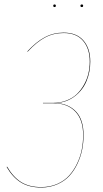

<svg xmlns="http://www.w3.org/2000/svg" viewBox="-20 -837 465 866"><path d="M231.9 -811Q231.9 -805.2 226.1 -805.2Q220.2 -805.2 220.2 -811Q220.2 -816.9 226.1 -816.9Q231.9 -816.9 231.9 -811ZM349.1 -805.2Q342.8 -805.2 342.8 -811Q342.8 -816.9 349.1 -816.9Q355 -816.9 355 -811Q355 -805.2 349.1 -805.2ZM267.1 -689.9Q325.7 -689.9 356.4 -654.3Q387.2 -618.7 387.2 -559.1Q387.2 -512.7 370.6 -472.2Q354 -431.6 318.4 -403.6Q282.7 -375.5 233.9 -372.1Q290 -369.1 323.5 -333Q356.9 -296.9 356.9 -227.1Q356.9 -194.3 350.6 -162.4Q344.2 -130.4 329.6 -99.1Q314.9 -67.9 293.5 -44.2Q272 -20.5 239 -5.9Q206.1 8.8 166 8.8Q111.3 8.8 74.5 -13.9Q37.6 -36.6 9.8 -84L12.2 -85Q39.6 -38.1 75.7 -15.6Q111.8 6.8 166 6.8Q206.1 6.8 238.5 -7.6Q271 -22 292.2 -45.7Q313.5 -69.3 328.1 -100.3Q342.8 -131.3 348.9 -163.1Q355 -194.8 355 -227.1Q355 -297.4 319.3 -334.2Q283.7 -371.1 221.2 -371.1H173.8V-373H219.2Q252.4 -373 280 -383.8Q307.6 -394.5 326.7 -412.8Q345.7 -431.2 359.1 -455.3Q372.6 -479.5 378.7 -505.6Q384.8 -531.7 384.8 -559.1Q384.8 -617.7 354.7 -652.8Q324.7 -688 267.1 -688Q220.7 -688 182.6 -667.5Q144.5 -647 105 -604L103 -605Q142.6 -647.9 181.6 -668.9Q220.7 -689.9 267.1 -689.9Z"/></svg>

Font: Fira Sans Compressed Two
Style: Italic
Weight: 100
Width: 3
Italic angle: -8°
Designer: Carrois Corporate & Edenspiekermann AG
Foundry: Carrois Corporate GbR & Edenspiekermann AG
Version: Version 4.203;PS 004.203;hotconv 1.0.88;makeotf.lib2.5.64775